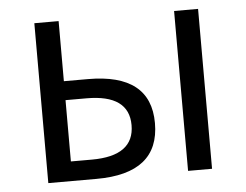

<svg xmlns="http://www.w3.org/2000/svg" viewBox="-44 -593 829 646"><g transform="rotate(-5 370.5 -270.0)"><path d="M94 -540H176V-337H257Q469 -337 469 -170Q469 0 257 0H94ZM247 -66Q390 -66 390 -170Q390 -273 247 -273H176V-66ZM566 -540H647V0H566Z"/></g></svg>

Font: Source Han Sans CN Normal
Style: Regular
Weight: 350
Designer: Ryoko NISHIZUKA 西塚涼子 (kana, bopomofo & ideographs); Paul D. Hunt (Latin, Greek & Cyrillic); Sandoll Communications 산돌커뮤니
Foundry: Adobe
Version: Version 2.004;hotconv 1.0.118;makeotfexe 2.5.65603